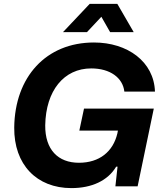

<svg xmlns="http://www.w3.org/2000/svg" viewBox="-20 -956 831 985"><path d="M346 9C451 9 533 -29 576 -101H583L572 0H686L769 -399H411L387 -286H585L582 -271C560 -178 490 -121 385 -121C278 -121 211 -188 212 -313C215 -491 308 -605 448 -605C545 -605 610 -557 618 -486H775C770 -640 634 -738 462 -738C216 -738 56 -561 53 -302C51 -111 169 9 346 9ZM303 -791H426L500 -870L545 -791H666L582 -936H440Z"/></svg>

Font: Mona Sans
Style: Bold Italic
Weight: 700
Italic angle: -11.7°
Designer: Deni Anggara
Foundry: GitHub
Version: Version 2.000;Glyphs 3.2.3 (3260)